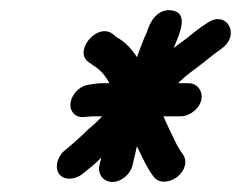

<svg xmlns="http://www.w3.org/2000/svg" viewBox="-20 -509 480 383"><path d="M204.2 -146C221.8 -146 240.3 -161.6 244.3 -179L253.1 -217L253.9 -216C263.7 -195.6 273.2 -174 286.2 -157C300.6 -135.5 341 -149.6 348.6 -178C352.2 -191.5 346.2 -200 340 -208L332.8 -220C323.7 -238.7 314 -258.5 305.9 -277H340.9C358.4 -277 377.4 -291.9 381.5 -309.5C385.5 -327.1 373.6 -343 356.2 -343H335.2C346.1 -353.8 357.9 -363.5 368.7 -371C380.2 -379.4 401.3 -396.9 413.7 -406L423.3 -413C460.6 -440.8 430.9 -491.2 391.7 -462L381 -455C373.8 -449.7 365.7 -443.3 356.7 -436C343.9 -425.7 337.5 -422.1 326.3 -413C339.7 -443.9 357.3 -484.4 321.3 -488.5C298.3 -491.1 282.7 -472.5 275.4 -452C274.4 -448 272.1 -442.3 268.4 -435C262.6 -420.4 257.8 -408.6 253.2 -395C242.2 -412.2 229.9 -425.1 212.4 -435L204 -442C171.9 -463.7 126.3 -405.6 156.9 -385L165.5 -379C179.8 -369.9 189.9 -359 198.2 -343H183.2C175.1 -343 165 -341.2 156.5 -340C128.5 -335.8 108.9 -299.5 128 -281.5C138.9 -271.3 150.8 -277 167.9 -277H183.9C174.3 -266.8 166.3 -259.4 155.9 -251C144.7 -239.1 120 -217.7 108 -208C93 -194.7 88.9 -172.8 98.7 -161C108.8 -148.7 131.2 -150.3 145.6 -163C156.4 -171.7 170.4 -182 182 -195L178.3 -179C174.3 -161.6 186.6 -146 204.2 -146Z"/></svg>

Font: HoneyBee
Style: RegIt
Weight: 400
Foundry: Cannot Into Space Fonts
Version: Version 0.89